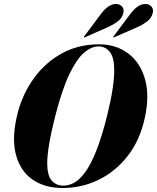

<svg xmlns="http://www.w3.org/2000/svg" viewBox="-20 -934 788 964"><path d="M477 -711.5Q562 -711.5 622.8 -666.2Q683.5 -621 707.8 -537.5Q732 -454 706.5 -339.5Q681.5 -227.5 620 -149.5Q558.5 -71.5 474 -30.8Q389.5 10 295 10Q202.5 10 140.8 -34.2Q79 -78.5 58.5 -163.2Q38 -248 69.5 -369.5Q95 -465.5 151.5 -543Q208 -620.5 290.8 -666Q373.5 -711.5 477 -711.5ZM299 -2Q325.5 -2 352.8 -16.8Q380 -31.5 408 -69.8Q436 -108 463.5 -177Q491 -246 518 -354Q536.5 -429.5 545 -484.8Q553.5 -540 553.5 -578Q554 -644.5 531.8 -672.8Q509.5 -701 474.5 -701Q439.5 -701 402.5 -669.8Q365.5 -638.5 329 -563Q292.5 -487.5 258 -354Q237 -271 227.2 -213.2Q217.5 -155.5 217 -117Q217 -53.5 239.2 -27.8Q261.5 -2 299 -2ZM485 -861.5Q524.5 -915 563 -914Q583 -913.5 593.8 -900Q604.5 -886.5 599 -867.5Q592.5 -842.5 570.8 -826.2Q549 -810 524.5 -799L406.5 -747Q403 -745 401 -747Q400 -749 403.5 -752.5ZM632.5 -861.5Q672 -915 710.5 -914Q730.5 -913.5 741.2 -900Q752 -886.5 746.5 -867.5Q740 -842.5 718.5 -826.2Q697 -810 672.5 -799L554 -747Q550.5 -745 549 -747Q548 -749 551 -752.5Z"/></svg>

Font: Fraunces 144pt
Style: Bold Italic
Weight: 700
Italic angle: -16°
Version: Version 1.000;[b76b70a41]